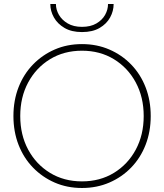

<svg xmlns="http://www.w3.org/2000/svg" viewBox="-20 -929 819 958"><path d="M231 -909H259Q259 -881 274 -855Q289 -829 318 -812Q347 -795 389 -795Q432 -795 461 -812Q490 -829 504.5 -855Q519 -881 519 -909H547Q547 -874 529.5 -842Q512 -810 477 -789.5Q442 -769 389 -769Q337 -769 302 -789.5Q267 -810 249 -842Q231 -874 231 -909ZM47 -350Q47 -428 72.5 -493.5Q98 -559 144.5 -607Q191 -655 253 -682Q315 -709 389 -709Q463 -709 525.5 -682Q588 -655 634.5 -607Q681 -559 706.5 -493.5Q732 -428 732 -350Q732 -272 706.5 -206.5Q681 -141 634.5 -93Q588 -45 525.5 -18Q463 9 389 9Q315 9 253 -18Q191 -45 144.5 -93Q98 -141 72.5 -206.5Q47 -272 47 -350ZM81 -350Q81 -256 120.5 -182.5Q160 -109 229.5 -66.5Q299 -24 389 -24Q479 -24 548.5 -66.5Q618 -109 657.5 -182.5Q697 -256 697 -350Q697 -444 657.5 -517.5Q618 -591 548.5 -633.5Q479 -676 389 -676Q299 -676 229.5 -633.5Q160 -591 120.5 -517.5Q81 -444 81 -350Z"/></svg>

Font: Jost* Thin
Style: Regular
Weight: 200
Version: Version 3.7